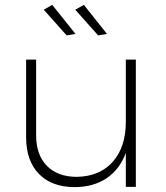

<svg xmlns="http://www.w3.org/2000/svg" viewBox="-20 -765 681 786"><path d="M289.1 -626 252.9 -620.1 159.2 -725.1 193.8 -745.1ZM418 -626 381.8 -620.1 288.1 -725.1 323.2 -745.1ZM495.1 -521H536.1V0H495.1V-139.2Q470.2 -71.8 416.7 -35.6Q363.3 0.5 286.1 1Q191.9 1 139.4 -53Q86.9 -106.9 86.9 -203.1V-521H127.9V-210.9Q127.9 -130.9 172.1 -85.9Q216.3 -41 294.9 -41Q389.2 -43 442.1 -103.3Q495.1 -163.6 495.1 -266.1Z"/></svg>

Font: Montserrat-Arabic ExtraLight
Style: Regular
Weight: 275
Designer: Mohamed Gaber
Foundry: Kief Type Foundry
Version: Version 5.008;PS 005.008;hotconv 1.0.88;makeotf.lib2.5.64775